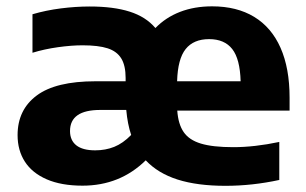

<svg xmlns="http://www.w3.org/2000/svg" viewBox="-20 -576 966 606"><path d="M894 -227H539.5Q542.5 -184 559.8 -159Q577 -134 614.2 -122.8Q651.5 -111.5 716 -111.5Q783.5 -111.5 861.5 -128V-8Q776 10.5 691.5 10.5Q603 10.5 540.8 -9.2Q478.5 -29 440 -70Q358.5 10 240.5 10Q173.5 10 127.5 -10Q81.5 -30 58.5 -65.8Q35.5 -101.5 35.5 -149.5Q35.5 -229.5 95.8 -274.5Q156 -319.5 281.5 -319.5H376.5V-330Q376.5 -369 362.8 -391.5Q349 -414 319.8 -423.5Q290.5 -433 240.5 -433Q205.5 -433 162.8 -427Q120 -421 82.5 -409.5V-531Q125 -543.5 172 -549.5Q219 -555.5 263 -555.5Q338.5 -555.5 389.5 -539.2Q440.5 -523 470.5 -487.5Q503 -521 548.2 -538.5Q593.5 -556 649.5 -556Q727.5 -556 782.2 -522.8Q837 -489.5 865.5 -425Q894 -360.5 894 -268ZM539 -319.5H739.5Q737.5 -390 713 -421.2Q688.5 -452.5 640 -452.5Q591 -452.5 566 -421.2Q541 -390 539 -319.5ZM394 -150Q382.5 -184.5 378.5 -229H296.5Q201 -229 201 -162.5Q201 -133 221 -117.2Q241 -101.5 280.5 -101.5Q313 -101.5 340.5 -112.5Q368 -123.5 394 -150Z"/></svg>

Font: Encode Sans Semi Expanded
Style: Bold
Weight: 700
Width: 6
Designer: Multiple Designers
Foundry: Impallari Type
Version: Version 2.000